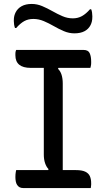

<svg xmlns="http://www.w3.org/2000/svg" viewBox="-20 -953 540 973"><path d="M440 0H98Q87 0 79.5 -4Q72 -8 67 -15.5Q62 -23 60 -33.5Q58 -44 58 -56Q58 -63 58.5 -69.5Q59 -76 60 -81.5Q61 -87 62 -91H224L226 -96Q215 -107 208.5 -126Q202 -145 202 -170V-609H136Q97 -609 77.5 -625Q58 -641 58 -673Q58 -677 58 -681Q58 -685 58.5 -688.5Q59 -692 60 -695Q61 -698 62 -700H403Q427 -700 434.5 -683.5Q442 -667 442 -641Q442 -637 442 -633Q442 -629 441.5 -625Q441 -621 440 -617Q439 -613 438 -609H276L274 -604Q286 -593 292 -574Q298 -555 298 -530V-91H365Q395 -91 412 -83Q429 -75 435.5 -60Q442 -45 442 -25Q442 -21 442 -16.5Q442 -12 441 -8Q440 -4 440 0ZM349 -860Q375 -860 395.5 -871.5Q416 -883 436 -906H442Q445 -900 446.5 -889.5Q448 -879 448 -870Q448 -854 445.5 -844Q443 -834 439 -826Q429 -806 408.5 -795Q388 -784 357 -784Q330 -784 304 -795Q278 -806 253 -820.5Q228 -835 202 -846Q176 -857 149 -857Q123 -857 103 -846Q83 -835 62 -811H56Q53 -819 51.5 -828.5Q50 -838 50 -847Q50 -863 52.5 -872.5Q55 -882 59 -890Q69 -910 89.5 -921.5Q110 -933 141 -933Q168 -933 194 -922Q220 -911 245.5 -896.5Q271 -882 296.5 -871Q322 -860 349 -860Z"/></svg>

Font: Code D Ace
Style: Regular
Weight: 400
Version: Version 1.085; ttfautohint (v1.8.4.7-5d5b);Nerd Fonts 3.0.2